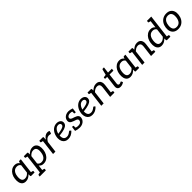

<svg xmlns="http://www.w3.org/2000/svg" viewBox="562 -2833 5100 5100"><g transform="rotate(-45 3112.0 -282.5)"><path d="M194 7Q132 7 93 -25Q54 -57 39 -115.5Q24 -174 34 -252Q43 -326 76.5 -385.5Q110 -445 163.5 -480.5Q217 -516 285 -516Q334 -516 366.5 -498.5Q399 -481 422 -449L433 -488Q438 -507 458 -507H512L450 0H396Q375 0 375 -19V-81Q337 -41 292.5 -17Q248 7 194 7ZM232 -65Q275 -65 310.5 -85Q346 -105 377 -142L407 -387Q387 -420 360 -433Q333 -446 297 -446Q249 -446 213.5 -423.5Q178 -401 155.5 -357.5Q133 -314 126 -252Q115 -161 140 -113Q165 -65 232 -65ZM420 0 440 -78 513 -62Q522 -60 525 -55Q528 -50 527 -41L522 0Z M614 172 697 -507H750Q770 -507 772 -488V-428Q810 -468 854.5 -492Q899 -516 953 -516Q1015 -516 1054 -484Q1093 -452 1108 -394Q1123 -336 1113 -257Q1104 -184 1071 -124Q1038 -64 984.5 -28.5Q931 7 862 7Q815 7 784 -8.5Q753 -24 730 -53L703 172ZM850 -62Q898 -62 933.5 -84.5Q969 -107 991.5 -151Q1014 -195 1021 -257Q1033 -349 1007 -396.5Q981 -444 915 -444Q871 -444 836 -424Q801 -404 769 -367L739 -122Q760 -89 787 -75.5Q814 -62 850 -62ZM727 -507 707 -429 634 -445Q625 -447 622 -452Q619 -457 620 -466L625 -507ZM542 172 547 131Q548 122 552.5 116.5Q557 111 565 110L642 94L644 172ZM673 172 693 94 766 110Q774 111 777.5 116.5Q781 122 780 131L775 172Z M1216 0 1278 -507H1329Q1344 -507 1349.5 -501.5Q1355 -496 1354 -482L1350 -403Q1383 -456 1424.5 -486Q1466 -516 1518 -516Q1539 -516 1555.5 -511Q1572 -506 1585 -498L1566 -431Q1564 -425 1559 -422Q1554 -419 1548 -419Q1541 -419 1521.5 -423.5Q1502 -428 1487 -428Q1442 -428 1407 -401Q1372 -374 1345 -323L1305 0ZM1308 -507 1288 -429 1215 -445Q1206 -447 1203 -452Q1200 -457 1201 -466L1206 -507Z M1786 7Q1727 7 1685.5 -18.5Q1644 -44 1621.5 -90.5Q1599 -137 1599 -199Q1599 -219 1601 -238.5Q1603 -258 1608 -277Q1616 -315 1631.5 -350Q1647 -385 1670 -415Q1681 -430 1694.5 -443Q1708 -456 1722 -467Q1751 -489 1786.5 -501.5Q1822 -514 1862 -514Q1908 -514 1941.5 -497.5Q1975 -481 1992.5 -454.5Q2010 -428 2010 -398Q2010 -365 1996.5 -338Q1983 -311 1947 -288Q1923 -273 1887 -260.5Q1851 -248 1801.5 -238.5Q1752 -229 1686 -222Q1686 -217 1686 -208.5Q1686 -200 1686 -201Q1686 -134 1715 -98.5Q1744 -63 1803 -63Q1835 -63 1861.5 -73.5Q1888 -84 1906 -97Q1914 -104 1923.5 -111.5Q1933 -119 1942 -124.5Q1951 -130 1959 -130Q1969 -130 1976 -121L1998 -94Q1951 -44 1899.5 -18.5Q1848 7 1786 7ZM1695 -281Q1746 -288 1784 -295.5Q1822 -303 1847.5 -311.5Q1873 -320 1890 -330Q1915 -344 1923 -360.5Q1931 -377 1931 -395Q1931 -416 1911.5 -433Q1892 -450 1857 -450Q1815 -450 1782.5 -427Q1750 -404 1727.5 -366Q1705 -328 1695 -281Z M2218 8Q2182 8 2138.5 0Q2095 -8 2064 -20L2073 -94L2116 -84Q2128 -75 2155.5 -65.5Q2183 -56 2221 -56Q2278 -56 2308 -79.5Q2338 -103 2342 -137Q2345 -167 2329 -183Q2313 -199 2284.5 -209Q2256 -219 2222 -230Q2187 -242 2159 -258Q2131 -274 2116.5 -299.5Q2102 -325 2107 -364Q2112 -409 2139.5 -443Q2167 -477 2210 -496Q2253 -515 2304 -515Q2333 -515 2367.5 -508Q2402 -501 2443 -487L2435 -427L2383 -434Q2363 -440 2341.5 -444Q2320 -448 2301 -448Q2272 -448 2248.5 -439Q2225 -430 2210 -414Q2195 -398 2192 -377Q2189 -349 2208.5 -332.5Q2228 -316 2257.5 -306Q2287 -296 2314 -287Q2346 -277 2373.5 -261Q2401 -245 2417 -219Q2433 -193 2427 -151Q2422 -106 2394 -70Q2366 -34 2320.5 -13Q2275 8 2218 8ZM2374 -448 2436 -435 2427 -357H2394Q2383 -357 2379 -361.5Q2375 -366 2375 -373ZM2133 -61 2071 -74 2081 -152H2114Q2124 -152 2128.5 -147.5Q2133 -143 2133 -136Z M2694 7Q2635 7 2593.5 -18.5Q2552 -44 2529.5 -90.5Q2507 -137 2507 -199Q2507 -219 2509 -238.5Q2511 -258 2516 -277Q2524 -315 2539.5 -350Q2555 -385 2578 -415Q2589 -430 2602.5 -443Q2616 -456 2630 -467Q2659 -489 2694.5 -501.5Q2730 -514 2770 -514Q2816 -514 2849.5 -497.5Q2883 -481 2900.5 -454.5Q2918 -428 2918 -398Q2918 -365 2904.5 -338Q2891 -311 2855 -288Q2831 -273 2795 -260.5Q2759 -248 2709.5 -238.5Q2660 -229 2594 -222Q2594 -217 2594 -208.5Q2594 -200 2594 -201Q2594 -134 2623 -98.5Q2652 -63 2711 -63Q2743 -63 2769.5 -73.5Q2796 -84 2814 -97Q2822 -104 2831.5 -111.5Q2841 -119 2850 -124.5Q2859 -130 2867 -130Q2877 -130 2884 -121L2906 -94Q2859 -44 2807.5 -18.5Q2756 7 2694 7ZM2603 -281Q2654 -288 2692 -295.5Q2730 -303 2755.5 -311.5Q2781 -320 2798 -330Q2823 -344 2831 -360.5Q2839 -377 2839 -395Q2839 -416 2819.5 -433Q2800 -450 2765 -450Q2723 -450 2690.5 -427Q2658 -404 2635.5 -366Q2613 -328 2603 -281Z M3028 0 3090 -507H3143Q3162 -507 3165 -488V-433Q3203 -470 3246.5 -492.5Q3290 -515 3343 -515Q3399 -515 3433.5 -491Q3468 -467 3482.5 -423.5Q3497 -380 3490 -323L3450 0H3361L3401 -323Q3408 -380 3385 -412Q3362 -444 3308 -444Q3269 -444 3232.5 -425Q3196 -406 3163 -373L3117 0ZM3420 0 3440 -78 3513 -62Q3522 -61 3525 -55.5Q3528 -50 3527 -41L3522 0ZM3120 -507 3100 -429 3027 -445Q3018 -447 3015 -452Q3012 -457 3013 -466L3018 -507Z M3752 8Q3692 8 3663.5 -25.5Q3635 -59 3643 -122L3681 -432H3620Q3612 -432 3607 -437Q3602 -442 3603 -452L3608 -487L3692 -498L3732 -654Q3737 -671 3754 -671H3799L3778 -497H3923L3915 -432H3770L3733 -128Q3729 -96 3742.5 -80.5Q3756 -65 3781 -65Q3792 -65 3805.5 -71Q3819 -77 3831 -83Q3843 -89 3848 -89Q3855 -89 3859 -81L3880 -38Q3854 -17 3820 -4.5Q3786 8 3752 8Z M4123 7Q4061 7 4022 -25Q3983 -57 3968 -115.5Q3953 -174 3963 -252Q3972 -326 4005.5 -385.5Q4039 -445 4092.5 -480.5Q4146 -516 4214 -516Q4263 -516 4295.5 -498.5Q4328 -481 4351 -449L4362 -488Q4367 -507 4387 -507H4441L4379 0H4325Q4304 0 4304 -19V-81Q4266 -41 4221.5 -17Q4177 7 4123 7ZM4161 -65Q4204 -65 4239.5 -85Q4275 -105 4306 -142L4336 -387Q4316 -420 4289 -433Q4262 -446 4226 -446Q4178 -446 4142.5 -423.5Q4107 -401 4084.5 -357.5Q4062 -314 4055 -252Q4044 -161 4069 -113Q4094 -65 4161 -65ZM4349 0 4369 -78 4442 -62Q4451 -60 4454 -55Q4457 -50 4456 -41L4451 0Z M4564 0 4626 -507H4679Q4698 -507 4701 -488V-433Q4739 -470 4782.5 -492.5Q4826 -515 4879 -515Q4935 -515 4969.5 -491Q5004 -467 5018.5 -423.5Q5033 -380 5026 -323L4986 0H4897L4937 -323Q4944 -380 4921 -412Q4898 -444 4844 -444Q4805 -444 4768.5 -425Q4732 -406 4699 -373L4653 0ZM4956 0 4976 -78 5049 -62Q5058 -61 5061 -55.5Q5064 -50 5063 -41L5058 0ZM4656 -507 4636 -429 4563 -445Q4554 -447 4551 -452Q4548 -457 4549 -466L4554 -507Z M5296 7Q5234 7 5195 -25Q5156 -57 5141 -115.5Q5126 -174 5136 -252Q5145 -326 5178.5 -385.5Q5212 -445 5265.5 -480.5Q5319 -516 5387 -516Q5434 -516 5465 -500Q5496 -484 5519 -456L5553 -737H5642L5552 0H5499Q5479 0 5477 -19V-80Q5439 -41 5394.5 -17Q5350 7 5296 7ZM5334 -65Q5378 -65 5413 -85Q5448 -105 5480 -142L5510 -387Q5490 -420 5462.5 -433Q5435 -446 5399 -446Q5351 -446 5315.5 -423.5Q5280 -401 5257.5 -357.5Q5235 -314 5228 -252Q5217 -161 5242 -113Q5267 -65 5334 -65ZM5583 -737 5563 -659 5490 -675Q5482 -677 5478.5 -682Q5475 -687 5476 -696L5481 -737ZM5522 0 5542 -78 5615 -62Q5624 -60 5627 -55Q5630 -50 5629 -41L5624 0Z M5981 -515Q6057 -515 6106.5 -482.5Q6156 -450 6178 -391Q6200 -332 6190 -254Q6180 -176 6144 -117Q6108 -58 6050.5 -25.5Q5993 7 5917 7Q5843 7 5792.5 -25.5Q5742 -58 5719.5 -117Q5697 -176 5707 -254Q5717 -332 5753.5 -391Q5790 -450 5848.5 -482.5Q5907 -515 5981 -515ZM5926 -63Q6001 -63 6044 -113Q6087 -163 6098 -253Q6105 -314 6094 -356.5Q6083 -399 6053 -422Q6023 -445 5973 -445Q5921 -445 5885 -421.5Q5849 -398 5827.5 -355Q5806 -312 5799 -253Q5788 -166 5818.5 -114.5Q5849 -63 5926 -63Z"/></g></svg>

Font: Aleo
Style: Italic
Weight: 400
Italic angle: -7°
Designer: Alessio Laiso
Foundry: Alessio Laiso
Version: Version 2.001;gftools[0.9.29]